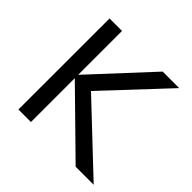

<svg xmlns="http://www.w3.org/2000/svg" viewBox="-143 -672 805 805"><g transform="rotate(45 259.0 -270.0)"><path d="M70 -540H144V-280L385 -540H483L230 -270L516 0H409L144 -260V0H69.7Z"/></g></svg>

Font: Tap Sans
Style: Regular
Weight: 400
Designer: Tap Payments
Foundry: Tap Payments
Version: Version 1.001;Glyphs 3.1.2 (3151)